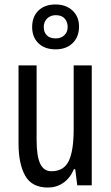

<svg xmlns="http://www.w3.org/2000/svg" viewBox="-20 -830 496 860"><path d="M391 -537V0H326L317 -72H311Q294 -32 263.5 -11Q233 10 195 10Q122 10 92.5 -43.5Q63 -97 63 -187V-537H144V-202Q144 -131 160 -97Q176 -63 210 -63Q266 -63 288 -109Q310 -155 310 -251V-537ZM229 -609Q180 -609 152 -636.5Q124 -664 124 -709Q124 -755 152 -782.5Q180 -810 229 -810Q275 -810 304.5 -783Q334 -756 334 -711Q334 -665 305.5 -637Q277 -609 229 -609ZM230 -658Q253 -658 268 -672Q283 -686 283 -709Q283 -732 269.5 -747Q256 -762 230 -762Q206 -762 191 -747Q176 -732 176 -709Q176 -686 189.5 -672Q203 -658 230 -658Z"/></svg>

Font: Noto Sans Georgian ExtraCondensed
Style: Regular
Weight: 400
Width: 2
Designer: Monotype Design Team, Akaki Razmadze
Foundry: Google LLC
Version: Version 2.005; ttfautohint (v1.8.4.7-5d5b)